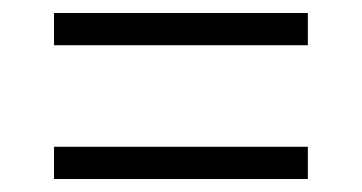

<svg xmlns="http://www.w3.org/2000/svg" viewBox="-20 -459 556 295"><path d="M63 -184V-233.5H453V-184ZM63 -389.5V-439H453V-389.5Z"/></svg>

Font: Anek Gurmukhi Light
Style: Regular
Weight: 300
Designer: Sarang Kulkarni (Gurmukhi), Yesha Goshar (Latin)
Foundry: Ek Type
Version: Version 1.003